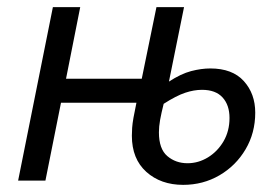

<svg xmlns="http://www.w3.org/2000/svg" viewBox="-20 -506 780 538"><path d="M493.2 12Q430.5 12 390 -24.4Q349.5 -60.8 349.5 -125.6Q349.5 -136.4 350.3 -148Q351.1 -159.6 354 -176.1Q356.9 -192.5 362.3 -218.1H150.9L107.3 0H30.8L128.2 -486.1H204.8L165 -285.3H377.2L418.4 -486.1H495.7L453.4 -277.4Q487.1 -299.3 515.6 -306.8Q544.2 -314.2 569.3 -314.2Q631.2 -314.2 663.2 -278.8Q695.2 -243.4 695.2 -190.3Q695.2 -133.5 668.1 -87.6Q641 -41.7 595 -14.8Q549 12 493.2 12ZM505.5 -48.6Q535.7 -48.6 562.7 -65Q589.6 -81.5 606.4 -110.1Q623.1 -138.8 623.1 -175.5Q623.1 -211.7 603.6 -233Q584.2 -254.3 546 -254.3Q523.5 -254.3 498.9 -246.1Q474.2 -237.9 438.6 -215.1Q432 -188.7 428.6 -169.9Q425.3 -151.1 425.3 -135.2Q425.3 -88.6 448.9 -68.6Q472.4 -48.6 505.5 -48.6Z"/></svg>

Font: Source Sans 3
Style: Italic
Weight: 200
Italic angle: -11°
Designer: Paul D. Hunt
Foundry: Adobe
Version: Version 3.046;hotconv 1.0.118;makeotfexe 2.5.65603